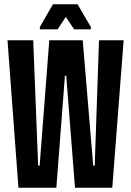

<svg xmlns="http://www.w3.org/2000/svg" viewBox="-20 -876 612 896"><path d="M66 0 15 -688H135L158 -103H165L210 -688H366L415 -103H422L442 -688H557L504 0H330L289 -523H283L243 0ZM166 -739V-750L227 -856H342L404 -750V-739H326L287 -797L249 -739Z"/></svg>

Font: Saira UltraCondensed ExtraBold
Style: Regular
Weight: 800
Width: 1
Designer: Hector Gatti with collaboration of the Omnibus-Type team
Foundry: Omnibus-Type
Version: Version 1.101